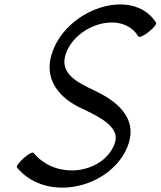

<svg xmlns="http://www.w3.org/2000/svg" viewBox="-20 -856 738 882"><path d="M58 -86C203 86 510 -1 572 -200C608 -318 515 -393 412 -441C338 -476 256 -516 280 -601C321 -742 540 -813 616 -688C621 -683 642 -692 664 -710C686 -728 701 -746 697 -752C587 -923 273 -812 215 -599C184 -486 256 -404 353 -359C433 -321 533 -274 508 -200C462 -63 244 -21 134 -154C130 -159 109 -148 88 -129C67 -110 53 -91 58 -86Z"/></svg>

Font: Nupuram Condensed Oblique
Style: Regular
Weight: 400
Width: 3
Designer: Santhosh Thottingal (santhosh.thottingal@gmail.com)
Foundry: SMC
Version: Version 1.000